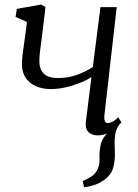

<svg xmlns="http://www.w3.org/2000/svg" viewBox="-20 -585 606 844"><path d="M349.5 238.5 343.5 211Q366 201 381.2 191.2Q396.5 181.5 406 165Q419 143 417.5 112.5Q416 82 422.5 51.5Q427 30.5 441 13Q455 -4.5 463 -15.5L513.5 -48.5Q493.5 -26 488.2 -2.8Q483 20.5 484 52.5Q484.5 63.5 484.8 74.5Q485 85.5 485 95.5Q485 129.5 476 157.2Q467 185 437.5 206.5Q421.5 218 402.2 225.5Q383 233 349.5 238.5ZM180 -554 165.5 -433.5Q163 -412 160 -391Q157 -370 155 -351Q153 -332 153 -314Q153 -282 172 -262Q191 -242 235 -242Q278 -242 315.5 -255Q353 -268 388 -290L421.5 -553.5H493L439 -78.5Q437 -60.5 441.5 -52.2Q446 -44 452.5 -44Q462 -44 474 -49.8Q486 -55.5 500 -69.5L513.5 -47Q509 -41 494.2 -27.2Q479.5 -13.5 457.5 -1.8Q435.5 10 410.5 10Q393.5 10 380.5 3.8Q367.5 -2.5 361.2 -15.8Q355 -29 357.5 -50L382 -246Q356 -230 325.5 -218.2Q295 -206.5 264 -200Q233 -193.5 204.5 -193.5Q146 -193.5 111.2 -222.8Q76.5 -252 76.5 -302Q76.5 -321 79.2 -345Q82 -369 85.8 -393.2Q89.5 -417.5 92 -437.5L98.5 -488.5L48.5 -510.5L54 -546L161 -565Z"/></svg>

Font: Merriweather 20pt Light
Style: Italic
Weight: 300
Italic angle: -7.8°
Version: Version 2.101